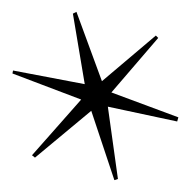

<svg xmlns="http://www.w3.org/2000/svg" viewBox="-20 -592 327 324"><path d="M247 -528 168 -436 281 -394 279 -387 162 -412 179 -290 173 -288 134 -405 39 -326 34 -330 117 -424 1 -468 2 -473 123 -450 103 -569 109 -572 152 -455 243 -532Z"/></svg>

Font: Monsieur La Doulaise
Style: Regular
Weight: 400
Designer: Alejandro Paul
Foundry: Alejandro Paul
Version: Version 1.000